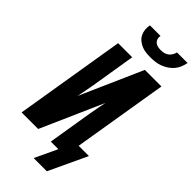

<svg xmlns="http://www.w3.org/2000/svg" viewBox="-343 -1005 1204 1204"><g transform="rotate(45 259.5 -403.0)"><path d="M329 -815Q308 -815 287.5 -817.5Q267 -820 249.5 -827.5Q232 -835 217 -847.5Q202 -860 193.5 -877Q185 -894 183 -914Q181 -934 185 -955H279Q276 -941 279.5 -928.5Q283 -916 292.5 -907.5Q302 -899 315 -896Q328 -893 342 -893Q356 -893 370 -896Q384 -899 395.5 -907.5Q407 -916 414.5 -928.5Q422 -941 425 -955H519Q515 -934 507 -914Q499 -894 484.5 -877Q470 -860 451 -847.5Q432 -835 411.5 -827.5Q391 -820 370.5 -817.5Q350 -815 329 -815ZM375 149H258L328 0H261L309 -294Q314 -324 320 -354Q326 -384 332 -414L149 0H2L123 -735H248L200 -441Q195 -411 189 -381Q183 -351 177 -321L360 -735H507L403 -105H494Z"/></g></svg>

Font: Iosevka SS18 Extrabold
Style: Italic
Weight: 800
Italic angle: -9°
Monospace: yes
Designer: Belleve Invis
Foundry: Belleve Invis
Version: Version 25.1.1; ttfautohint (v1.8.4)